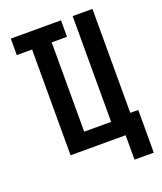

<svg xmlns="http://www.w3.org/2000/svg" viewBox="-158 -837 917 1085"><g transform="rotate(-20 300.0 -294.0)"><path d="M461 147V0H130V-636H38V-735H340V-636H248V-99H410V-735H529V-110H577V147Z"/></g></svg>

Font: Iosevka Extrabold Extended
Style: Regular
Weight: 800
Width: 7
Monospace: yes
Designer: Belleve Invis
Foundry: Belleve Invis
Version: Version 32.5.0; ttfautohint (v1.8.4)